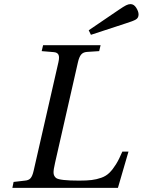

<svg xmlns="http://www.w3.org/2000/svg" viewBox="-20 -911 692 931"><path d="M410.2 -764.2 555.2 -862.8Q579.6 -879.4 591.3 -885.3Q603 -891.1 612.8 -891.1Q629.4 -891.1 640.6 -873.3Q651.9 -855.5 651.9 -840.8Q651.9 -824.2 638.7 -816.4Q625.5 -808.6 590.8 -797.9L420.9 -742.2ZM40 0 45.9 -28.8 101.1 -35.2Q119.1 -36.6 128.2 -46.9Q137.2 -57.1 143.1 -83L263.2 -608.9Q269 -633.8 263.7 -645.3Q258.3 -656.7 241.2 -658.2L182.1 -663.1L189 -691.9H467.8L460.9 -663.1L400.9 -659.2Q382.8 -657.7 373.3 -646.2Q363.8 -634.8 357.9 -608.9L247.1 -122.1Q238.8 -86.9 239.7 -72Q240.7 -57.1 252 -47.9Q269 -35.2 363.8 -35.2Q400.4 -35.2 424.3 -38.1Q448.2 -41 471.2 -49.1Q494.1 -57.1 510.5 -73.2Q526.9 -89.4 542.2 -114Q557.6 -138.7 573.2 -175.8H603L551.8 0Z"/></svg>

Font: Linguistics Pro
Style: Italic
Weight: 400
Italic angle: -12°
Designer: Stefan Peev, Context Ltd
Foundry: Stefan Peev, Context Ltd
Version: Version 001.000